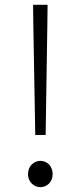

<svg xmlns="http://www.w3.org/2000/svg" viewBox="-20 -762 335 795"><path d="M126 -203H169L176 -658L177 -742H117L118 -658ZM147 13C174 13 198 -8 198 -41C198 -75 174 -96 147 -96C121 -96 96 -75 96 -41C96 -8 121 13 147 13Z"/></svg>

Font: Noto Sans JP Light
Style: Regular
Weight: 300
Designer: Ryoko NISHIZUKA (kana & ideographs); Paul D. Hunt (Latin, Greek & Cyrillic); Wenlong ZHANG (bopomofo); Sandoll Communica
Foundry: Adobe Systems Incorporated
Version: Version 1.004;PS 1.004;hotconv 1.0.82;makeotf.lib2.5.63406